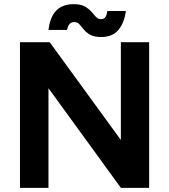

<svg xmlns="http://www.w3.org/2000/svg" viewBox="-20 -903 813 923"><path d="M76 0V-700H219L561 -230V-700H697V0H561L213 -479V0ZM466 -725Q433 -725 413.5 -736Q394 -747 383 -761Q372 -775 362 -786Q352 -797 337 -797Q325 -797 316.5 -790Q308 -783 302 -759H213Q218 -800 232.5 -827.5Q247 -855 272.5 -869Q298 -883 333 -883Q368 -883 387.5 -872Q407 -861 419 -847Q431 -833 441 -822Q451 -811 466 -811Q481 -811 487.5 -822Q494 -833 496 -850H585Q578 -794 549.5 -759.5Q521 -725 466 -725Z"/></svg>

Font: Figtree Light
Style: Bold
Weight: 700
Version: Version 2.002